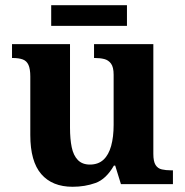

<svg xmlns="http://www.w3.org/2000/svg" viewBox="-20 -705 707 735"><path d="M258 10Q180 10 138 -38.5Q96 -87 96 -188V-412Q96 -441 89 -456.5Q82 -472 67 -477.5Q52 -483 28 -483H26V-536H248V-216Q248 -173 254.5 -141.5Q261 -110 278 -92.5Q295 -75 324 -75Q356 -75 376 -93.5Q396 -112 405.5 -146.5Q415 -181 415 -227V-419Q415 -448 405 -461.5Q395 -475 379 -479Q363 -483 343 -483H340V-536H567V-116Q567 -87 575.5 -73.5Q584 -60 599.5 -56.5Q615 -53 634 -53H642V0H443L421 -71H416Q386 -19 345.5 -4.5Q305 10 258 10ZM176 -606V-685H466V-606Z"/></svg>

Font: Noto Serif Kannada
Style: Bold
Weight: 700
Version: Version 2.003